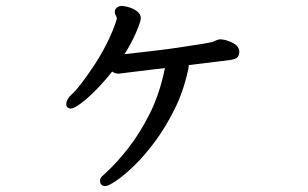

<svg xmlns="http://www.w3.org/2000/svg" viewBox="-20 -587 1040 649"><path d="M321 35Q318 31 318 25Q318 15 326 8Q334 1 339 -4Q374 -36 413 -85.5Q452 -135 486 -202.5Q520 -270 537 -355Q537 -355 538 -357Q525 -355 503 -353Q486 -351 434 -344.5Q382 -338 381 -338Q369 -338 359 -345Q333 -312 305 -283.5Q277 -255 253.5 -237.5Q230 -220 219 -220Q213 -220 208.5 -223.5Q204 -227 204 -235Q204 -243 209.5 -252.5Q215 -262 225 -270.5Q235 -279 253.5 -303Q272 -327 295.5 -362Q319 -397 340 -438Q361 -479 374 -520Q374 -522 375 -523Q375 -529 371.5 -534.5Q368 -540 368 -547Q368 -554 372 -558Q379 -567 392 -567Q399 -567 414 -563Q429 -559 442.5 -549.5Q456 -540 456 -525Q456 -515 440.5 -478.5Q425 -442 401 -404Q412 -405 437 -408Q462 -411 506 -416Q568 -423 666 -439Q696 -444 700.5 -446Q705 -448 711.5 -451Q718 -454 724 -454Q742 -454 765 -443Q788 -432 789 -413Q789 -402 783.5 -394.5Q778 -387 757 -384Q733 -381 618 -367Q618 -360 616 -351Q600 -277 569 -215.5Q538 -154 502 -106Q466 -58 432 -25.5Q398 7 372 24.5Q346 42 336 42Q326 42 321 35Z"/></svg>

Font: Moon Stars Kai
Style: Bold
Weight: 700
Designer: GuiWonder
Version: Version 1.101